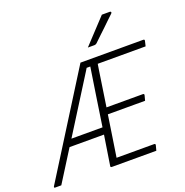

<svg xmlns="http://www.w3.org/2000/svg" viewBox="-187 -1089 1194 1236"><g transform="rotate(-20 410.5 -471.5)"><path d="M23 0H-18Q-31 0 -22 -13Q85 -185 193.5 -356.5Q302 -528 409 -700H839Q850 -700 847 -689Q845 -679 843 -672Q841 -665 839 -655H511Q509 -644 507.5 -633Q506 -622 504 -611Q495 -551 486 -491.5Q477 -432 468 -372H717Q728 -372 725 -361Q723 -353 720.5 -344Q718 -335 716 -327H461Q450 -256 439.5 -185.5Q429 -115 418 -45H675Q686 -45 683 -34Q681 -26 678.5 -17Q676 -8 674 0H370Q360 0 361 -8Q369 -59 377 -110.5Q385 -162 393 -213H157Q124 -160 90 -106.5Q56 -53 23 0ZM435 -655 424 -637Q365 -543 305.5 -448.5Q246 -354 187 -260H400Q415 -360 430 -459.5Q445 -559 460 -655ZM644 -943H699Q705 -943 706.5 -938Q708 -933 702 -928Q678 -906 661.5 -889.5Q645 -873 629.5 -858.5Q614 -844 595.5 -826.5Q577 -809 550 -783Q542 -775 531 -775H487Q528 -819 564.5 -858Q601 -897 644 -943Z"/></g></svg>

Font: Recursive Sn Lnr St Lt
Style: Italic
Weight: 300
Italic angle: -15°
Version: Version 1.079;hotconv 1.0.112;makeotfexe 2.5.65598; ttfautoh